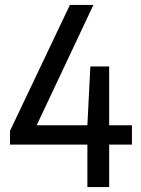

<svg xmlns="http://www.w3.org/2000/svg" viewBox="-20 -760 573 780"><path d="M20.5 -172.5V-228L264 -740H359.5L129 -251H335L347 -490H423.5V-251H516V-172.5H423.5V0H335V-172.5Z"/></svg>

Font: Encode Sans Cnd Md
Style: Regular
Weight: 500
Width: 3
Designer: Multiple Designers
Foundry: Impallari Type
Version: Version 3.002; ttfautohint (v1.8.3) -l 8 -r 50 -G 200 -x 14 